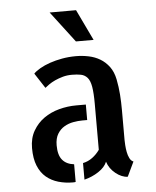

<svg xmlns="http://www.w3.org/2000/svg" viewBox="-54 -805 694 856"><g transform="rotate(-5 293.0 -377.0)"><path d="M179.7 -166Q179.7 -122.1 197.8 -100.6Q215.8 -79.1 250 -75.2V3.9Q246.1 4.9 237.3 4.9Q204.1 4.9 173.3 -3.9Q142.6 -12.7 119.1 -32.2Q95.7 -51.8 82.5 -84Q69.3 -116.2 69.3 -163.1Q69.3 -208 88.4 -240.7Q107.4 -273.4 137.2 -294.4Q167 -315.4 205.1 -325.7Q243.2 -335.9 282.2 -335.9H325.2V-266.6H303.7Q284.2 -266.6 262.7 -262.7Q241.2 -258.8 222.7 -248Q204.1 -237.3 191.9 -217.3Q179.7 -197.3 179.7 -166ZM483.4 -163.1Q483.4 -155.3 484.4 -140.1Q485.4 -125 488.3 -109.4Q491.2 -93.8 497.6 -81.1Q503.9 -68.4 514.6 -64.5L483.4 1Q470.7 1 456.5 -4.9Q442.4 -10.7 429.2 -21.5Q416 -32.2 406.7 -45.4Q397.5 -58.6 392.6 -74.2Q382.8 -49.8 354 -30.8Q325.2 -11.7 290 -2.9V-77.1Q313.5 -82 332.5 -96.2Q351.6 -110.4 365.2 -129.9V-335.9Q365.2 -383.8 360.4 -412.1Q355.5 -440.4 343.8 -453.6Q332 -466.8 314.9 -470.2Q297.9 -473.6 274.4 -473.6Q252.9 -473.6 233.9 -468.3Q214.8 -462.9 198.7 -455.6Q182.6 -448.2 170.4 -439.5Q158.2 -430.7 152.3 -425.8L108.4 -493.2Q118.2 -503.9 137.7 -515.1Q157.2 -526.4 182.6 -535.2Q208 -543.9 237.8 -549.3Q267.6 -554.7 299.8 -554.7Q329.1 -554.7 356.9 -548.8Q384.8 -543 407.7 -529.3Q430.7 -515.6 447.8 -492.7Q464.8 -469.7 471.7 -435.5Q478.5 -401.4 481 -366.7Q483.4 -332 483.4 -297.9V-170.9ZM200.2 -758.8H318.4L384.8 -620.1H305.7Z"/></g></svg>

Font: Allerta
Style: Stencil
Weight: 400
Designer: Matt McInerney
Foundry: Matt McInerney
Version: Version 1.0